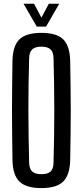

<svg xmlns="http://www.w3.org/2000/svg" viewBox="-20 -980 434 1008"><path d="M197 7.5Q117.5 7.5 82.2 -26.8Q47 -61 45.5 -140Q44.5 -206 43.8 -270.8Q43 -335.5 43 -400Q43 -464.5 43.8 -529.2Q44.5 -594 45.5 -660Q47 -739.5 82.2 -773.5Q117.5 -807.5 197 -807.5Q277 -807.5 311.8 -773.5Q346.5 -739.5 348.5 -660Q349.5 -594 350.5 -529Q351.5 -464 351.5 -399.5Q351.5 -335 350.5 -270.5Q349.5 -206 348.5 -140Q346.5 -61 311.8 -26.8Q277 7.5 197 7.5ZM197 -65.5Q230.5 -65.5 245.5 -79.5Q260.5 -93.5 261 -125.5Q263 -193.5 264 -262.8Q265 -332 265 -401.8Q265 -471.5 264 -540Q263 -608.5 261 -674.5Q260.5 -706.5 245.2 -720.8Q230 -735 197 -735Q164.5 -735 149.2 -720.8Q134 -706.5 133 -674.5Q131 -608.5 130 -540Q129 -471.5 129 -401.8Q129 -332 130.2 -262.8Q131.5 -193.5 133 -125.5Q134 -93.5 149.2 -79.5Q164.5 -65.5 197 -65.5ZM173 -840.5 103.5 -960.5H158.5L197.5 -887.5L236.5 -960.5H291L222 -840.5Z"/></svg>

Font: Big Shoulders Display Thin SemiBold
Style: Regular
Weight: 600
Version: Version 2.002